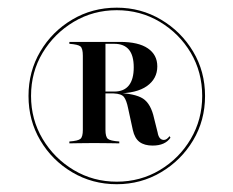

<svg xmlns="http://www.w3.org/2000/svg" viewBox="-20 -652 599 493"><path d="M279.8 -179Q216.9 -179 165.3 -209.7Q113.7 -240.3 83.5 -291.5Q53.2 -342.7 53.2 -405.6Q53.2 -468.5 83.5 -519.8Q113.7 -571 165.3 -601.6Q216.9 -632.3 279.8 -632.3Q341.9 -632.3 393.5 -601.6Q445.2 -571 475.8 -519.8Q506.5 -468.5 506.5 -405.6Q506.5 -342.7 475.8 -291.5Q445.2 -240.3 393.5 -209.7Q341.9 -179 279.8 -179ZM279.8 -185.5Q340.3 -185.5 390.3 -215.3Q440.3 -245.2 469.8 -295.2Q499.2 -345.2 499.2 -405.6Q499.2 -466.9 469.8 -516.5Q440.3 -566.1 390.3 -596Q340.3 -625.8 279.8 -625.8Q219.4 -625.8 169.4 -596Q119.4 -566.1 89.5 -516.5Q59.7 -466.9 59.7 -405.6Q59.7 -345.2 89.5 -295.2Q119.4 -245.2 169.4 -215.3Q219.4 -185.5 279.8 -185.5ZM158.1 -283.9V-288.7Q180.6 -290.3 186.7 -295.6Q192.7 -300.8 192.7 -318.5V-508.9Q192.7 -527.4 186.7 -532.7Q180.6 -537.9 158.1 -539.5V-544.4Q164.5 -544.4 173 -544.4Q181.5 -544.4 193.1 -544.4Q204.8 -544.4 219.4 -544.4Q241.9 -544.4 260.9 -544.4Q279.8 -544.4 288.7 -544.4Q335.5 -544.4 359.7 -527.8Q383.9 -511.3 383.9 -481.5Q383.9 -450 357.3 -431Q330.6 -412.1 279 -412.1H221.8V-416.9H273.4Q298.4 -416.9 310.9 -432.7Q323.4 -448.4 323.4 -479Q323.4 -509.7 310.9 -524.6Q298.4 -539.5 273.4 -539.5H250.8V-318.5Q250.8 -300.8 256.9 -295.6Q262.9 -290.3 286.3 -288.7V-283.9Q275.8 -283.9 262.9 -284.3Q250 -284.7 221.8 -284.7Q196 -284.7 181.5 -284.3Q166.9 -283.9 158.1 -283.9ZM371.8 -278.2Q350.8 -278.2 338.3 -287.5Q325.8 -296.8 321 -318.5L308.9 -374.2Q304.8 -394.4 298.4 -402.8Q291.9 -411.3 271.8 -412.1L271 -414.5L278.2 -413.7Q326.6 -412.1 347.2 -398.8Q367.7 -385.5 375.8 -347.6L384.7 -312.1Q386.3 -302.4 390.3 -297.6Q394.4 -292.7 400.8 -292.7Q408.1 -292.7 415.3 -302.4L417.7 -298.4Q404 -278.2 371.8 -278.2Z"/></svg>

Font: Playfair 144pt SemiCondensed SemiBold
Style: Regular
Weight: 600
Width: 4
Designer: Claus Eggers Sørensen
Foundry: Claus Eggers Sørensen
Version: Version 2.203